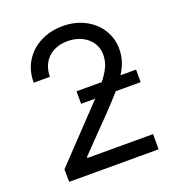

<svg xmlns="http://www.w3.org/2000/svg" viewBox="-131 -821 848 926"><g transform="rotate(-20 293.5 -358.5)"><path d="M65.4 -64.5 306.6 -318.4 321.3 -334H249V-398.4H378.4Q405.8 -432.6 418.2 -460.9Q430.7 -489.3 430.7 -520.5Q430.7 -555.7 412.1 -583Q393.6 -610.4 361.6 -625.5Q329.6 -640.6 290 -640.6Q248.5 -640.6 217.3 -624Q186 -607.4 169.2 -577.1Q152.3 -546.9 152.3 -507.8H69.3Q68.8 -569.3 97.9 -616.7Q127 -664.1 178.2 -690.4Q229.5 -716.8 293 -716.8Q356 -716.8 406 -690.9Q456.1 -665 484.4 -620.1Q512.7 -575.2 512.7 -520.5Q512.7 -488.8 503.9 -459.7Q495.1 -430.7 474.6 -398.4H554.7V-334H426.8Q393.1 -294.9 350.6 -251L188.5 -84V-78.1H525.4V0H66.4Z"/></g></svg>

Font: Pretendard Std
Style: Regular
Weight: 400
Designer: Base glyphs from Inter by Rasmus Andersson; Hangeul glyphs from Noto Sans CJK(Source Han Sans) by Jang Soo-young and Kan
Foundry: Kil Hyung-jin
Version: Version 1.309